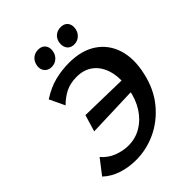

<svg xmlns="http://www.w3.org/2000/svg" viewBox="-240 -985 1129 1129"><g transform="rotate(-45 324.5 -420.5)"><path d="M225 13Q162 13 107.5 -5.5Q53 -24 15 -60L86 -152Q118 -114 163.5 -96.5Q209 -79 254 -79Q312 -79 360.5 -107.5Q409 -136 442.5 -188Q476 -240 488 -309Q503 -392 486.5 -453Q470 -514 428 -547.5Q386 -581 324 -581Q270 -581 231.5 -561.5Q193 -542 159 -508L114 -603Q176 -643 234 -657Q292 -671 349 -671Q453 -671 521 -626Q589 -581 615 -500Q641 -419 616 -311Q593 -208 533.5 -135.5Q474 -63 393.5 -25Q313 13 225 13ZM170 -281 201 -385 519 -378 494 -292ZM262 -725Q241 -725 227 -735Q213 -745 207.5 -762Q202 -779 207 -799Q213 -824 231.5 -839Q250 -854 277 -854Q297 -854 310.5 -845Q324 -836 329.5 -820Q335 -804 331 -783Q326 -758 307 -741.5Q288 -725 262 -725ZM449 -725Q428 -725 414.5 -735Q401 -745 396 -762Q391 -779 395 -799Q400 -824 418.5 -839Q437 -854 464 -854Q484 -854 497.5 -845Q511 -836 516.5 -820Q522 -804 518 -783Q513 -758 494 -741.5Q475 -725 449 -725Z"/></g></svg>

Font: Ysabeau Office
Style: Bold Italic
Weight: 700
Italic angle: -12°
Designer: Christian Thalmann (Catharsis Fonts)
Version: Version 2.001;gftools[0.9.30]; featfreeze: tnum,lnum,ss02